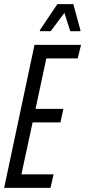

<svg xmlns="http://www.w3.org/2000/svg" viewBox="-21 -904 410 924"><path d="M-1 0 145 -688H369L353 -623H202L150 -380H284L270 -315H136L82 -65H237L222 0ZM171 -754V-759L255 -884H332L366 -759V-754H317L289 -842L223 -754Z"/></svg>

Font: Saira UltraCondensed Medium
Style: Italic
Weight: 500
Width: 1
Italic angle: -12°
Designer: Hector Gatti with collaboration of the Omnibus-Type team
Foundry: Omnibus-Type
Version: Version 1.101